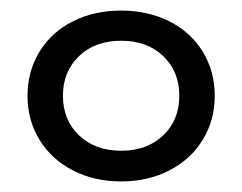

<svg xmlns="http://www.w3.org/2000/svg" viewBox="-20 -767 458 363"><path d="M32 -586Q32 -632 54.5 -669Q77 -706 117.5 -726.5Q158 -747 209 -747Q260 -747 300.5 -726.5Q341 -706 363.5 -669Q386 -632 386 -586Q386 -540 363.5 -503Q341 -466 300.5 -445Q260 -424 209 -424Q158 -424 117.5 -445Q77 -466 54.5 -503Q32 -540 32 -586ZM319 -586Q319 -632 288.5 -661Q258 -690 209 -690Q160 -690 129.5 -661Q99 -632 99 -586Q99 -540 129.5 -511Q160 -482 209 -482Q258 -482 288.5 -511Q319 -540 319 -586Z"/></svg>

Font: CMG Sans Medium
Style: Regular
Weight: 500
Designer: Julieta Ulanovsky
Foundry: Julieta Ulanovsky
Version: Version 7.200